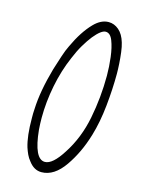

<svg xmlns="http://www.w3.org/2000/svg" viewBox="-106 -709 585 799"><g transform="rotate(15 187.0 -310.0)"><path d="M152 28Q120 28 97 -3Q87 -15 81 -28Q75 -41 70 -56Q63 -79 59.5 -109.5Q56 -140 56 -180Q56 -189 56 -199Q56 -209 57 -219Q60 -296 89 -398Q100 -433 109 -460.5Q118 -488 128 -508Q160 -577 199 -617Q229 -648 262 -648Q286 -648 306 -631Q326 -614 336 -580Q341 -564 344 -540Q347 -516 348.5 -491.5Q350 -467 350 -449Q350 -384 342.5 -310.5Q335 -237 317 -177Q304 -134 287.5 -99.5Q271 -65 251 -36Q207 28 152 28ZM155 -17Q188 -17 229 -82Q276 -154 294 -245.5Q312 -337 312 -430Q312 -469 307 -509.5Q302 -550 291 -578Q280 -606 260 -606Q241 -606 210 -568Q195 -549 179.5 -523Q164 -497 150 -463Q123 -401 109 -330Q95 -259 95 -191Q95 -178 95.5 -165.5Q96 -153 97 -140Q109 -17 155 -17Z"/></g></svg>

Font: Square Peg
Style: Regular
Weight: 400
Designer: Robert E. Leuschke
Foundry: Robert E. Leuschke
Version: Version 1.010; ttfautohint (v1.8.4.7-5d5b)